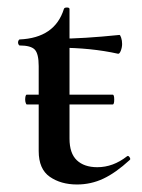

<svg xmlns="http://www.w3.org/2000/svg" viewBox="-20 -479 379 511"><path d="M47 -214Q47 -219 48 -223Q49 -227 51 -227H280Q284 -227 284 -214Q284 -201 280 -201H51Q50 -201 48.5 -205Q47 -209 47 -214ZM83 -77V-303Q83 -336 72.5 -347Q62 -358 32 -358Q31 -358 29.5 -360.5Q28 -363 28 -366Q28 -369 29.5 -371.5Q31 -374 32 -374Q126 -378 150 -455Q151 -459 158 -459Q165 -459 165 -455V-110Q165 -71 184.5 -52.5Q204 -34 239 -34Q281 -34 318 -63L320 -64Q323 -64 325.5 -59.5Q328 -55 325 -53Q288 -19 255 -3.5Q222 12 185 12Q142 12 112.5 -8.5Q83 -29 83 -77ZM136 -352V-376Q200 -376 298 -386Q300 -386 302.5 -378.5Q305 -371 305 -362Q305 -353 301.5 -344Q298 -335 294 -336Q222 -352 136 -352Z"/></svg>

Font: Cormorant Infant SemiBold
Style: Regular
Weight: 600
Designer: Christian Thalmann (Catharsis Fonts)
Foundry: Catharsis Fonts
Version: Version 4.000